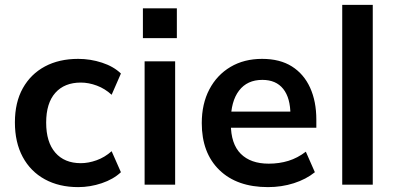

<svg xmlns="http://www.w3.org/2000/svg" viewBox="-20 -756 1614 786"><path d="M300 10Q222 10 163.5 -22Q105 -54 73 -113.5Q41 -173 41 -255Q41 -337 73.5 -395Q106 -453 164 -484Q222 -515 300 -515Q350 -515 397.5 -499.5Q445 -484 475 -455L437 -368Q410 -393 376.5 -405.5Q343 -418 311 -418Q244 -418 206.5 -376Q169 -334 169 -254Q169 -174 206.5 -131Q244 -88 311 -88Q342 -88 375.5 -100Q409 -112 437 -137L475 -51Q444 -22 396.5 -6Q349 10 300 10Z M572 0V-505H697V0ZM565 -600V-722H704V-600Z M1077 10Q950 10 878 -60Q806 -130 806 -252Q806 -331 837 -390Q868 -449 923.5 -482Q979 -515 1053 -515Q1126 -515 1175 -484Q1224 -453 1249.5 -397Q1275 -341 1275 -266V-233H907V-299H1186L1169 -285Q1169 -355 1139.5 -392Q1110 -429 1054 -429Q992 -429 958.5 -385Q925 -341 925 -262V-249Q925 -167 965.5 -126.5Q1006 -86 1080 -86Q1123 -86 1160.5 -97.5Q1198 -109 1232 -135L1269 -51Q1233 -22 1183 -6Q1133 10 1077 10Z M1381 0V-736H1506V0Z"/></svg>

Font: Mulish ExtraLight
Style: Bold
Weight: 700
Version: Version 3.603